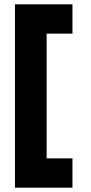

<svg xmlns="http://www.w3.org/2000/svg" viewBox="-20 -744 419 885"><path d="M49 121V-724H314V-589H195V-14H314V121Z"/></svg>

Font: Lil Grotesk Black
Style: Regular
Weight: 900
Designer: Bastien Sozeau
Foundry: NBR — Bastien Sozeau
Version: Version 3.003; ttfautohint (v1.8.4.7-5d5b);gftools[0.9.33]